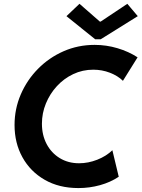

<svg xmlns="http://www.w3.org/2000/svg" viewBox="-20 -958 728 986"><path d="M382.8 7.8Q283.2 7.8 209.5 -34.7Q135.7 -77.1 95.2 -150.4Q54.7 -223.6 54.7 -315.9Q54.7 -398.9 86.7 -473.1Q118.7 -547.4 175.3 -604.7Q231.9 -662.1 306.4 -694.8Q380.9 -727.5 465.8 -727.5Q526.4 -727.5 583.5 -710.4Q640.6 -693.4 686.5 -663.6L611.3 -543Q585 -568.8 544.4 -584.5Q503.9 -600.1 459 -600.1Q403.8 -600.1 356 -577.4Q308.1 -554.7 272.2 -515.6Q236.3 -476.6 215.8 -426.8Q195.3 -377 195.3 -322.8Q195.3 -264.2 219.5 -218.3Q243.7 -172.4 286.9 -146Q330.1 -119.6 386.2 -119.6Q433.1 -119.6 479.2 -137.7Q525.4 -155.8 557.1 -186.5L589.8 -50.3Q547.4 -22 493.7 -7.1Q439.9 7.8 382.8 7.8ZM468.8 -756.3 321.3 -875 388.2 -938.5 492.7 -847.2H497.1L633.8 -938.5L687.5 -875L497.1 -756.3Z"/></svg>

Font: Reddit Sans
Style: Bold Italic
Weight: 700
Italic angle: -11.25°
Designer: Stephen Hutchings
Version: Version 1.013